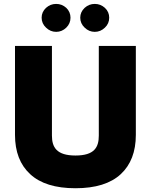

<svg xmlns="http://www.w3.org/2000/svg" viewBox="-20 -975 785 1000"><path d="M494.6 -268.6C494.6 -208 471.7 -165 373 -165C274.9 -165 250.5 -208 250.5 -268.6V-735.8H58.1V-272.5C58.1 -184.6 84.5 -116.2 137.2 -67.9C189.9 -19 268.6 5.4 373 5.4C477.5 5.4 556.2 -19 608.9 -67.9C661.1 -116.2 687.5 -184.6 687.5 -272.5V-735.8H494.6ZM196.8 -882.8C196.8 -862.8 204.6 -845.2 219.7 -831.1C234.9 -816.4 252.4 -809.1 272.5 -809.1C292.5 -809.1 310.1 -816.4 325.2 -831.1C339.8 -845.2 347.2 -862.8 347.2 -882.8C347.2 -902.8 339.8 -919.9 325.2 -934.1C310.1 -947.8 292.5 -954.6 272.5 -954.6C252.4 -954.6 234.9 -947.8 219.7 -934.1C204.6 -919.9 196.8 -902.8 196.8 -882.8ZM397.9 -882.8C397.9 -862.8 405.8 -845.2 420.9 -831.1C436 -816.4 453.6 -809.1 473.6 -809.1C493.7 -809.1 511.2 -816.4 526.4 -831.1C541.5 -845.2 548.8 -862.8 548.8 -882.8C548.8 -902.8 541.5 -919.9 526.4 -934.1C511.2 -947.8 493.7 -954.6 473.6 -954.6C453.6 -954.6 436 -947.8 420.9 -934.1C405.8 -919.9 397.9 -902.8 397.9 -882.8Z"/></svg>

Font: Estedad Black
Style: Regular
Weight: 900
Designer: Amin Abedi
Version: Version 7.3